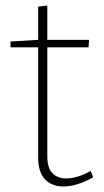

<svg xmlns="http://www.w3.org/2000/svg" viewBox="-20 -667 375 694"><path d="M209 7Q168 7 143 -18.5Q118 -44 118 -98V-496H18V-517L118 -523V-643L151 -647V-523H302L300 -496H151V-102Q151 -60 169.5 -41Q188 -22 219 -22Q259 -22 308 -49L317 -26Q257 7 209 7Z"/></svg>

Font: Bitter ExtraLight
Style: Regular
Weight: 200
Designer: Sol Matas, and Bitter project Authors
Foundry: Sol Matas
Version: Version 2.001